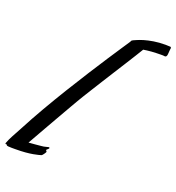

<svg xmlns="http://www.w3.org/2000/svg" viewBox="-275 -834 939 1024"><g transform="rotate(20 194.5 -321.5)"><path d="M504.9 -661.1Q502 -662.1 496.3 -662.1Q490.7 -662.1 482.9 -662.1Q471.7 -662.1 458.3 -661.6Q444.8 -661.1 431.6 -660.2Q418.5 -659.2 406.5 -657.7Q394.5 -656.2 386.2 -654.8Q377 -639.2 360.6 -613Q344.2 -586.9 324.5 -555.4Q304.7 -523.9 282.7 -489.3Q260.7 -454.6 240 -421.6Q219.2 -388.7 200.9 -359.1Q182.6 -329.6 169.9 -309.1Q161.1 -294.9 151.1 -277.8Q141.1 -260.7 129.9 -241.2Q117.2 -219.2 103 -194.3Q88.9 -169.4 74.2 -144Q59.6 -118.7 45.7 -94Q31.7 -69.3 19.3 -47.6Q6.8 -25.9 -2.9 -8.3Q-12.7 9.3 -19 20Q-2.4 19 14.9 17.3Q32.2 15.6 47.9 14.2Q66.9 12.7 77.4 9.3Q87.9 5.9 90.8 5.9Q93.3 5.9 94.7 6.8Q96.2 7.8 96.2 8.8Q96.2 11.2 93.3 14.4Q90.3 17.6 85 22Q83 22.9 83 24.9Q83 27.3 85.4 29.1Q87.9 30.8 87.9 34.2Q87.9 36.1 86.9 37.1Q85.9 38.6 84 42Q82 45.4 79.3 48.8Q76.7 52.2 74 55.4Q71.3 58.6 69.8 59.1Q65.4 60.5 54.4 63.5Q43.5 66.4 25.6 69.6Q7.8 72.8 -17.1 75Q-42 77.1 -74.2 77.1Q-84 77.1 -93.8 77.1Q-103.5 77.1 -113.8 76.2Q-117.2 76.2 -117.2 75.2H-119.1Q-123 75.2 -123 71.8Q-123 69.8 -124.5 69.6Q-126 69.3 -127.9 69.3Q-129.9 69.3 -131.3 68.8Q-132.8 68.4 -132.8 65.9L-131.8 62Q-126 45.4 -112.5 19.8Q-99.1 -5.9 -81.1 -38.1Q-46.4 -104.5 -6.1 -174.1Q34.2 -243.7 75 -310.1Q115.7 -376.5 154.3 -437Q192.9 -497.6 224.1 -545.4Q255.4 -593.3 276.9 -625.5Q298.3 -657.7 305.2 -668L309.1 -674.8Q309.1 -678.7 317.9 -683.1Q322.8 -685.1 336.4 -691.2Q350.1 -697.3 371.8 -703.9Q393.6 -710.4 423.3 -715.3Q453.1 -720.2 490.2 -720.2Q496.1 -720.2 502.2 -719.7Q508.3 -719.2 516.1 -719.2Q519 -719.2 520.5 -717.3Q522 -715.3 522 -712.9Q522 -710 521 -705.6Q520 -701.2 520 -695.8Q519.5 -690.4 519.3 -684.3Q519 -678.2 518.1 -673.1Q517.1 -668 514.6 -664.6Q512.2 -661.1 507.8 -661.1H504.9Z"/></g></svg>

Font: Oregano
Style: Italic
Weight: 400
Italic angle: -12°
Designer: Astigmatic (AOETI)
Foundry: Astigmatic (AOETI)
Version: Version 1.000